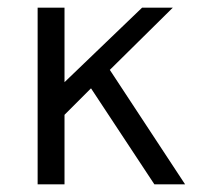

<svg xmlns="http://www.w3.org/2000/svg" viewBox="-20 -480 514 500"><path d="M266 -298 462 0H382L217 -250L148 -181V0H78V-460H148V-266L350 -460H430Z"/></svg>

Font: Quattrocento Sans
Style: Regular
Weight: 400
Designer: Pablo Impallari
Foundry: Pablo Impallari, Igino Marini, Brenda Gallo
Version: Version 2.000